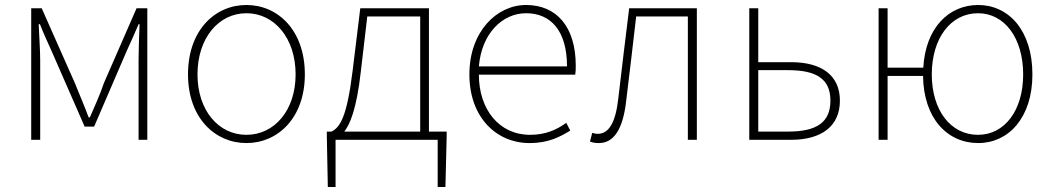

<svg xmlns="http://www.w3.org/2000/svg" viewBox="-20 -560 4215 769"><path d="M105 0H141V-318C141 -357 137 -412 135 -463H140C155 -425 170 -392 186 -357L319 -53H357L488 -357C504 -392 519 -425 535 -463H539C537 -412 535 -357 535 -318V0H570V-527H527L396 -227C381 -182 360 -136 340 -90H335C318 -136 298 -182 280 -227L147 -527H105Z M967 13C1093 13 1201 -88 1201 -262C1201 -439 1093 -540 967 -540C841 -540 733 -439 733 -262C733 -88 841 13 967 13ZM967 -20C855 -20 771 -118 771 -262C771 -407 855 -507 967 -507C1079 -507 1164 -407 1164 -262C1164 -118 1079 -20 967 -20Z M1451 -494H1663V-33H1359C1381 -61 1408 -121 1425 -272ZM1698 -33V-527H1423L1392 -274C1369 -88 1341 -50 1308 -33H1289V-13L1293 189H1324V0H1733V189H1764L1769 -13V-33Z M2101 13C2179 13 2224 -13 2264 -37L2248 -68C2208 -39 2163 -20 2103 -20C1979 -20 1898 -122 1898 -261H2284C2286 -274 2286 -286 2286 -297C2286 -453 2209 -540 2087 -540C1970 -540 1860 -434 1860 -262C1860 -90 1968 13 2101 13ZM1898 -294C1909 -427 1993 -507 2087 -507C2186 -507 2251 -437 2251 -294Z M2379 13C2437 13 2475 -40 2488 -156C2502 -270 2515 -381 2528 -494H2735V0H2771V-527H2500C2485 -405 2470 -284 2456 -162C2445 -68 2418 -24 2374 -24C2365 -24 2359 -26 2352 -28L2343 7C2354 11 2363 13 2379 13Z M2981 0H3148C3271 0 3344 -55 3344 -157C3344 -258 3271 -311 3148 -311H3017V-527H2981ZM3017 -33V-279H3137C3251 -279 3306 -243 3306 -157C3306 -70 3251 -33 3137 -33Z M3897 -20C3788 -20 3712 -118 3712 -262C3712 -407 3788 -507 3897 -507C4004 -507 4078 -407 4078 -262C4078 -118 4004 -20 3897 -20ZM3535 -289V-527H3499V0H3535V-256H3677C3679 -86 3774 13 3898 13C4019 13 4115 -88 4115 -262C4115 -439 4019 -540 3898 -540C3780 -540 3687 -449 3678 -289Z"/></svg>

Font: Source Han Sans CN ExtraLight
Style: Regular
Weight: 250
Designer: Ryoko NISHIZUKA (kana & ideographs); Paul D. Hunt (Latin, Greek & Cyrillic); Wenlong ZHANG (bopomofo); Sandoll Communica
Foundry: Adobe Systems Incorporated
Version: Version 1.004;PS 1.004;hotconv 16.6.51;makeotf.lib2.5.65220